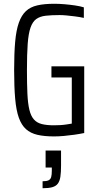

<svg xmlns="http://www.w3.org/2000/svg" viewBox="-20 -716 526 1019"><path d="M267 8Q215 8 178.5 -0.5Q142 -9 118 -30.5Q94 -52 80 -91Q66 -130 60.5 -192.5Q55 -255 55 -344Q55 -433 60.5 -494.5Q66 -556 80 -595.5Q94 -635 117.5 -657Q141 -679 178 -687.5Q215 -696 268 -696Q294 -696 323 -693.5Q352 -691 379 -687Q406 -683 425 -677V-621Q402 -626 378 -629Q354 -632 333.5 -634Q313 -636 297 -636Q253 -636 222.5 -632.5Q192 -629 172.5 -615Q153 -601 142 -569.5Q131 -538 127 -483.5Q123 -429 123 -344Q123 -269 125.5 -217.5Q128 -166 136 -133Q144 -100 160 -82Q176 -64 202 -57.5Q228 -51 266 -51Q283 -51 300 -52Q317 -53 333 -55.5Q349 -58 361 -60V-305H253V-364H427V-10Q403 -5 375 -1Q347 3 319 5.5Q291 8 267 8ZM206 283V246Q227 246 237.5 241Q248 236 251.5 224Q255 212 255 190V173H222V83H304V163Q304 199 300.5 222Q297 245 287 258.5Q277 272 257.5 277.5Q238 283 206 283Z"/></svg>

Font: Saira Condensed
Style: Regular
Weight: 400
Width: 3
Designer: Hector Gatti with collaboration of the Omnibus-Type team
Foundry: Omnibus-Type
Version: Version 1.101